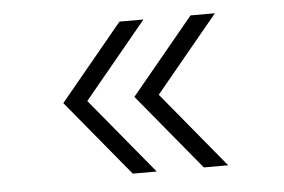

<svg xmlns="http://www.w3.org/2000/svg" viewBox="-37 -511 685 463"><g transform="rotate(-5 306.0 -279.0)"><path d="M267 -95 115 -279 267 -463H325L173 -279L325 -95ZM439 -95 287 -279 439 -463H498L346 -279L498 -95Z"/></g></svg>

Font: Orkney Light
Style: Regular
Weight: 300
Designer: Samuel Oakes and Alfredo Marco Pradil
Foundry: Alfredo Marco Pradil
Version: 1.0; ttfautohint (v1.5)